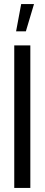

<svg xmlns="http://www.w3.org/2000/svg" viewBox="-20 -923 219 943"><path d="M129 0H50V-700H129ZM59 -769H107L147 -903H84Z"/></svg>

Font: Kulim Park
Style: Regular
Weight: 400
Designer: Noponies / Dale Sattler
Foundry: Noponies
Version: Version 1.000; ttfautohint (v1.8.3)